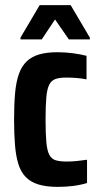

<svg xmlns="http://www.w3.org/2000/svg" viewBox="-20 -722 388 750"><path d="M206 8Q161 8 130 -1.5Q99 -11 80 -31Q61 -51 51.5 -82Q42 -113 38.5 -156Q35 -199 35 -255Q35 -315 39 -359Q43 -403 54 -433.5Q65 -464 84.5 -482.5Q104 -501 133.5 -509.5Q163 -518 205 -518Q235 -518 265 -514Q295 -510 318 -504V-412Q298 -416 278 -417.5Q258 -419 239 -419Q213 -419 197 -413.5Q181 -408 172.5 -391.5Q164 -375 161 -342.5Q158 -310 158 -255Q158 -200 161 -167Q164 -134 172.5 -117.5Q181 -101 197.5 -96Q214 -91 240 -91Q260 -91 280 -93Q300 -95 320 -98V-7Q293 1 264.5 4.5Q236 8 206 8ZM60 -568V-575L135 -702H256L331 -575V-568H249L195 -646L143 -568Z"/></svg>

Font: Saira Condensed
Style: Bold
Weight: 700
Width: 3
Designer: Hector Gatti with collaboration of the Omnibus-Type team
Foundry: Omnibus-Type
Version: Version 1.101